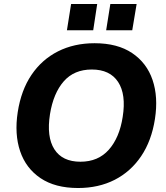

<svg xmlns="http://www.w3.org/2000/svg" viewBox="-20 -933 835 964"><path d="M52 0ZM372 11Q257 11 183.5 -38.5Q110 -88 81 -174Q52 -260 69 -370Q86 -480 138 -557Q190 -634 271 -675Q352 -716 455 -716Q570 -716 643.5 -666.5Q717 -617 746 -531.5Q775 -446 758 -336Q741 -226 688.5 -148.5Q636 -71 555.5 -30Q475 11 372 11ZM384 -121Q473 -121 526.5 -181.5Q580 -242 596 -346Q614 -459 573 -521.5Q532 -584 441 -584Q352 -584 300 -524.5Q248 -465 231 -360Q213 -246 253 -183.5Q293 -121 384 -121ZM513 -781 534 -913H666L644 -781ZM316 -781 337 -913H468L448 -781Z"/></svg>

Font: Winston
Style: Bold Italic
Weight: 700
Italic angle: -9°
Designer: Original fonts by Vernon Adams / Changes by Cristiano Sobral
Foundry: Original fonts by Vernon Adams / Changes by Cristiano Sobral
Version: Version 2.503;July 17, 2020;FontCreator 13.0.0.2655 64-bit